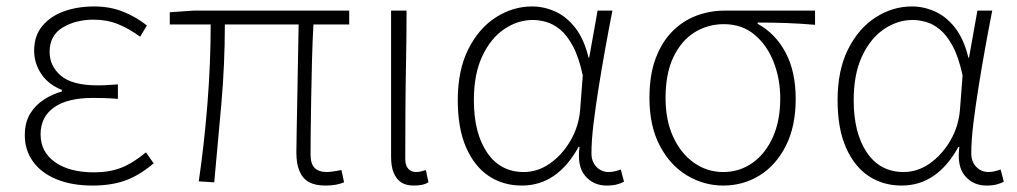

<svg xmlns="http://www.w3.org/2000/svg" viewBox="-20 -563 3158 596"><path d="M267 13Q203 13 155.5 -6.5Q108 -26 82.5 -61.5Q57 -97 57 -143Q57 -183 73.5 -210Q90 -237 116.5 -254Q143 -271 172 -279V-284Q131 -300 108.5 -333Q86 -366 86 -406Q86 -452 111.5 -482.5Q137 -513 179 -528Q221 -543 272 -543Q321 -543 361.5 -527Q402 -511 436 -484L415 -449Q381 -474 346.5 -488Q312 -502 271 -502Q215 -502 174.5 -477.5Q134 -453 134 -402Q134 -358 169 -328Q204 -298 284 -298Q300 -298 313 -299Q326 -300 346 -301V-256Q323 -258 305 -258.5Q287 -259 268 -259Q189 -259 147.5 -229.5Q106 -200 106 -146Q106 -91 151 -59.5Q196 -28 272 -28Q319 -28 355.5 -42Q392 -56 433 -90L457 -56Q412 -18 368.5 -2.5Q325 13 267 13Z M990 13Q959 13 939.5 2.5Q920 -8 910 -31Q900 -54 900 -89Q900 -115 901 -161.5Q902 -208 903 -264.5Q904 -321 905 -379Q906 -437 907 -487H678Q678 -365 667 -239Q656 -113 645 3L597 0Q614 -116 624 -242Q634 -368 634 -487H507V-525L580 -530H1064V-487H953Q950 -435 948.5 -376Q947 -317 946 -259.5Q945 -202 944.5 -155.5Q944 -109 944 -83Q944 -55 956.5 -42Q969 -29 995 -29Q1007 -29 1040 -35L1048 3Q1036 8 1022 10.5Q1008 13 990 13Z M1264 13Q1241 13 1226 3.5Q1211 -6 1202.5 -25.5Q1194 -45 1194 -76V-530H1242Q1242 -452 1240.5 -375Q1239 -298 1238.5 -221.5Q1238 -145 1238 -69Q1238 -49 1247.5 -39Q1257 -29 1271 -29Q1278 -29 1285 -30.5Q1292 -32 1302 -35L1310 3Q1302 8 1291 10.5Q1280 13 1264 13Z M1600 13Q1542 13 1497.5 -16.5Q1453 -46 1427 -105Q1401 -164 1401 -252Q1401 -345 1433.5 -410Q1466 -475 1519 -509Q1572 -543 1632 -543Q1668 -543 1703 -527.5Q1738 -512 1765.5 -477Q1793 -442 1807 -384H1809L1835 -530H1881Q1870 -474 1859 -413Q1848 -352 1838.5 -292.5Q1829 -233 1822.5 -180Q1816 -127 1816 -87Q1816 -61 1831.5 -45Q1847 -29 1870 -29Q1879 -29 1889.5 -31.5Q1900 -34 1907 -37L1917 1Q1908 6 1895 9.5Q1882 13 1863 13Q1822 13 1796.5 -17Q1771 -47 1779 -107H1776Q1710 13 1600 13ZM1606 -29Q1649 -29 1687 -55.5Q1725 -82 1751 -126.5Q1777 -171 1781 -224L1789 -329Q1777 -385 1758.5 -419.5Q1740 -454 1718.5 -471.5Q1697 -489 1675 -495Q1653 -501 1634 -501Q1587 -501 1545 -472.5Q1503 -444 1477 -388.5Q1451 -333 1451 -252Q1451 -150 1492 -89.5Q1533 -29 1606 -29Z M2225 13Q2165 13 2112.5 -18.5Q2060 -50 2028 -111Q1996 -172 1996 -259Q1996 -330 2015 -381Q2034 -432 2066.5 -465Q2099 -498 2141 -514Q2183 -530 2229 -530H2510V-486Q2464 -490 2421 -491.5Q2378 -493 2332 -493V-489Q2387 -459 2418.5 -400Q2450 -341 2450 -256Q2450 -171 2419.5 -110.5Q2389 -50 2338 -18.5Q2287 13 2225 13ZM2225 -29Q2276 -29 2316 -57.5Q2356 -86 2379 -137Q2402 -188 2402 -258Q2402 -318 2381.5 -370.5Q2361 -423 2322 -455.5Q2283 -488 2227 -488Q2177 -488 2136 -462.5Q2095 -437 2070.5 -386Q2046 -335 2046 -259Q2046 -189 2070 -137.5Q2094 -86 2134.5 -57.5Q2175 -29 2225 -29Z M2779 13Q2721 13 2676.5 -16.5Q2632 -46 2606 -105Q2580 -164 2580 -252Q2580 -345 2612.5 -410Q2645 -475 2698 -509Q2751 -543 2811 -543Q2847 -543 2882 -527.5Q2917 -512 2944.5 -477Q2972 -442 2986 -384H2988L3014 -530H3060Q3049 -474 3038 -413Q3027 -352 3017.5 -292.5Q3008 -233 3001.5 -180Q2995 -127 2995 -87Q2995 -61 3010.5 -45Q3026 -29 3049 -29Q3058 -29 3068.5 -31.5Q3079 -34 3086 -37L3096 1Q3087 6 3074 9.5Q3061 13 3042 13Q3001 13 2975.5 -17Q2950 -47 2958 -107H2955Q2889 13 2779 13ZM2785 -29Q2828 -29 2866 -55.5Q2904 -82 2930 -126.5Q2956 -171 2960 -224L2968 -329Q2956 -385 2937.5 -419.5Q2919 -454 2897.5 -471.5Q2876 -489 2854 -495Q2832 -501 2813 -501Q2766 -501 2724 -472.5Q2682 -444 2656 -388.5Q2630 -333 2630 -252Q2630 -150 2671 -89.5Q2712 -29 2785 -29Z"/></svg>

Font: Noto Sans TC ExtraLight
Style: Regular
Weight: 250
Designer: Ryoko NISHIZUKA  (kana, bopomofo & ideographs); Paul D. Hunt (Latin, Greek & Cyrillic); Sandoll Communications , Soo-you
Foundry: Adobe
Version: Version 2.004-H2;hotconv 1.0.118;makeotfexe 2.5.65603